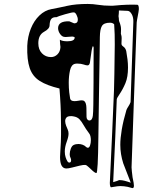

<svg xmlns="http://www.w3.org/2000/svg" viewBox="-20 -633 764 972"><path d="M649 319Q623 311 607.5 310Q592 309 589 309Q583 308 543 315Q540 316 538 309.5Q536 303 536 293Q543 153 548 36Q553 -81 557 -174Q558 -201 559 -259.5Q560 -318 561 -408Q561 -437 560.5 -459Q560 -481 558 -510Q550 -518 537 -518Q506 -518 496 -501.5Q486 -485 485.5 -445Q485 -405 484 -334Q482 -244 481 -149Q480 -54 478 61Q476 243 468 243Q462 243 451 233.5Q440 224 429.5 213.5Q419 203 412 202Q403 201 384 205.5Q365 210 345.5 215Q326 220 316 220Q284 220 284 162Q284 153 285.5 131.5Q287 110 288 86.5Q289 63 289 49V4Q289 -26 288 -63.5Q287 -101 284 -145L281 -185Q218 -200 181.5 -223Q145 -246 130.5 -288Q116 -330 118 -401Q120 -448 136 -488Q152 -528 179.5 -554.5Q207 -581 241 -587Q279 -594 321 -603.5Q363 -613 424 -613Q450 -613 478 -608.5Q506 -604 539 -604Q545 -604 551 -604Q557 -604 564 -605Q593 -608 622.5 -609Q652 -610 675 -609Q683 -609 683 -587Q682 -574 677.5 -552Q673 -530 672 -519Q663 -278 657 -99.5Q651 79 646 214Q646 221 647.5 234Q649 247 651 264Q655 281 656.5 292Q658 303 658 307Q658 321 649 319ZM642 292 604 194Q589 147 589 100Q589 67 596.5 22.5Q604 -22 620 -76Q623 -84 630 -94.5Q637 -105 641 -116L655 -521Q656 -545 647 -561Q638 -577 627 -578L582 -580Q582 -573 581.5 -566Q581 -559 580 -551Q581 -545 581.5 -540.5Q582 -536 582 -532Q582 -527 585 -520.5Q588 -514 591 -501Q594 -488 592 -462Q592 -460 594.5 -452.5Q597 -445 595 -413Q594 -404 604.5 -397Q615 -390 619 -375Q623 -353 625.5 -332Q628 -311 628 -291Q628 -243 615 -212Q602 -181 585 -156Q571 -136 571 -129Q565 46 553 289Q557 288 561.5 286.5Q566 285 573 283Q577 281 581 279.5Q585 278 589 279Q606 279 642 292ZM238 -344Q257 -344 271 -358Q285 -372 286 -395Q284 -407 283 -432Q295 -424 321 -424Q358 -424 358 -443Q358 -447 346 -448Q339 -448 324 -446.5Q309 -445 308 -446Q295 -446 284.5 -460.5Q274 -475 274 -491Q275 -527 331 -525Q337 -523 343 -520Q349 -517 355 -515H357Q374 -515 374 -533Q374 -545 367.5 -557.5Q361 -570 355 -570Q348 -572 310 -561Q272 -550 266 -546H262Q247 -546 239.5 -537Q232 -528 231 -505Q231 -487 203 -472Q174 -456 174 -414Q174 -382 192.5 -363Q211 -344 238 -344ZM432 -23Q447 -23 450 -47Q452 -63 452.5 -102.5Q453 -142 453.5 -213Q454 -284 454 -393Q451 -403 448.5 -396.5Q446 -390 443.5 -375Q441 -360 439 -343Q437 -326 435 -315Q432 -302 423 -302Q416 -302 403 -306.5Q390 -311 373 -311Q370 -311 367 -311Q364 -311 360 -310Q341 -306 334.5 -277Q328 -248 328 -214Q328 -188 330.5 -165.5Q333 -143 335 -134Q338 -121 357 -121Q366 -121 376.5 -123Q387 -125 394 -125Q403 -125 407 -121Q417 -112 417.5 -86.5Q418 -61 418 -42Q418 -33 422.5 -28Q427 -23 432 -23ZM331 190Q340 190 340 178Q340 172 337 166Q333 159 333 148Q333 134 338.5 119.5Q344 105 353 101Q363 96 377 96Q387 96 397.5 99.5Q408 103 416 111Q420 115 425 115Q432 115 436 103Q440 91 440 77Q440 67 438 57.5Q436 48 431 42Q413 18 403 0Q393 -18 382 -29.5Q371 -41 351 -44Q347 -45 344 -45Q341 -45 338 -45Q322 -45 316 -37.5Q310 -30 310 -20Q310 -9 315 4Q319 15 323 23.5Q327 32 327 44Q327 51 325 60.5Q323 70 318 84Q308 111 308 134Q308 150 312 162.5Q316 175 321 183Q325 190 331 190Z"/></svg>

Font: Moo Lah Lah
Style: Regular
Weight: 400
Designer: Robert E. Leuschke
Foundry: Robert E. Leuschke
Version: Version 1.010; ttfautohint (v1.8.3)